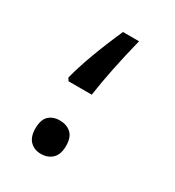

<svg xmlns="http://www.w3.org/2000/svg" viewBox="-133 -580 612 673"><g transform="rotate(30 173.5 -243.0)"><path d="M83 -266Q107 -360 169 -500H234Q199 -360 184 -255H90ZM72 -54Q72 -89 88.5 -105Q105 -121 133 -121Q161 -121 178.5 -105Q196 -89 196 -54Q196 -20 178.5 -3Q161 14 133 14Q106 14 89 -3Q72 -20 72 -54Z"/></g></svg>

Font: Noto Sans Arabic
Style: Regular
Weight: 400
Designer: Nadine Chahine
Foundry: Monotype Imaging Inc.
Version: Version 1.001